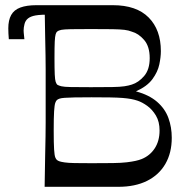

<svg xmlns="http://www.w3.org/2000/svg" viewBox="-20 -720 726 740"><path d="M152 0Q153 -72 154 -118Q155 -164 155.5 -194.5Q156 -225 156 -247.5Q156 -270 156 -293.5Q156 -317 156 -350Q156 -383 156 -406.5Q156 -430 156 -453Q156 -476 155.5 -506Q155 -536 154 -582Q153 -628 152 -700H415Q506 -700 553 -652.5Q600 -605 600 -523Q600 -500 594 -471.5Q588 -443 567.5 -415Q547 -387 504 -368Q555 -354 585.5 -327.5Q616 -301 629 -265.5Q642 -230 642 -189Q642 -131 617.5 -88.5Q593 -46 547 -23Q501 0 436 0ZM333 -91Q382 -91 415 -91.5Q448 -92 468.5 -94.5Q489 -97 502.5 -100Q516 -103 526 -107Q558 -120 576.5 -148.5Q595 -177 595 -217Q595 -251 581 -274.5Q567 -298 547.5 -312Q528 -326 510 -332Q498 -336 484.5 -338.5Q471 -341 452 -342.5Q433 -344 404 -344.5Q375 -345 333 -345Q292 -345 267.5 -344.5Q243 -344 229.5 -343Q216 -342 210 -340Q204 -338 200 -335Q196 -332 193 -323.5Q190 -315 188.5 -291Q187 -267 187 -217Q187 -167 188.5 -144Q190 -121 193 -113.5Q196 -106 200 -103Q204 -100 210 -98Q216 -96 229.5 -94Q243 -92 267.5 -91.5Q292 -91 333 -91ZM330 -384Q383 -384 413 -384.5Q443 -385 459.5 -387.5Q476 -390 488 -394Q514 -402 535.5 -427Q557 -452 557 -496Q557 -541 535.5 -566Q514 -591 488 -598Q476 -603 459.5 -605Q443 -607 413 -607.5Q383 -608 330 -608Q279 -608 253 -607.5Q227 -607 216.5 -605Q206 -603 200 -598Q197 -596 194.5 -588Q192 -580 191 -560Q190 -540 190 -496Q190 -454 191 -433Q192 -412 194.5 -405Q197 -398 200 -394Q206 -390 216.5 -387.5Q227 -385 253 -384.5Q279 -384 330 -384ZM186 -664Q136 -664 117 -660.5Q98 -657 88 -649Q78 -641 74.5 -627.5Q71 -614 71 -602Q71 -598 71.5 -593.5Q72 -589 72.5 -583.5Q73 -578 74 -569H14Q13 -580 12.5 -591Q12 -602 12 -611Q12 -642 23 -662Q34 -682 58.5 -691Q83 -700 120 -700Q147 -700 158.5 -700Q170 -700 178 -700Z"/></svg>

Font: Ojuju Medium
Style: Regular
Weight: 500
Designer: Chisaokwu Joboson, Mirko Velimirovic
Foundry: Udi Foundry
Version: Version 1.000